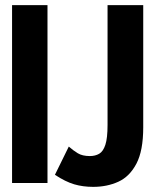

<svg xmlns="http://www.w3.org/2000/svg" viewBox="-20 -713 600 748"><path d="M343 15Q303 15 269 5Q235 -5 194 -32L248 -142Q265 -127 283 -116Q301 -105 330 -105Q351 -105 366.5 -114Q382 -123 390.5 -149Q399 -175 399 -226V-693H538V-217Q538 -126 511.5 -75.5Q485 -25 441 -5Q397 15 343 15ZM27 0V-693H165V0Z"/></svg>

Font: Ubuntu Sans Mono
Style: Bold
Weight: 700
Monospace: yes
Designer: Dalton Maag Ltd
Foundry: Dalton Maag Ltd
Version: Version 1.006